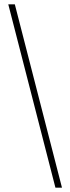

<svg xmlns="http://www.w3.org/2000/svg" viewBox="-20 -800 322 880"><path d="M234 60 18 -780H48L264 60Z"/></svg>

Font: Sora Thin
Style: Regular
Weight: 32
Designer: Jonathan Barnbrook, Julián Moncada
Foundry: Barnbrook Fonts
Version: Version 2.000